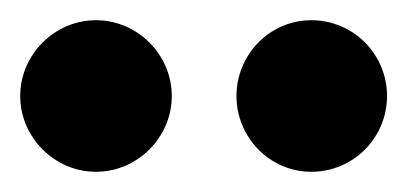

<svg xmlns="http://www.w3.org/2000/svg" viewBox="-20 -794 403 190"><path d="M150 -699C150 -740 116 -774 75 -774C34 -774 0 -740 0 -699C0 -658 34 -624 75 -624C116 -624 150 -658 150 -699ZM363 -699C363 -740 330 -774 288 -774C247 -774 214 -740 214 -699C214 -658 247 -624 288 -624C330 -624 363 -658 363 -699Z"/></svg>

Font: Ribeye
Style: Regular
Weight: 400
Designer: Astigmatic (AOETI)
Foundry: Astigmatic (AOETI)
Version: Version 1.000